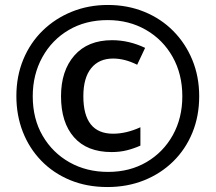

<svg xmlns="http://www.w3.org/2000/svg" viewBox="-20 -744 869 774"><path d="M413 10Q330 10 262.5 -18Q195 -46 146.5 -96Q98 -146 72 -212.5Q46 -279 46 -357Q46 -437 74 -504.5Q102 -572 152.5 -621Q203 -670 270 -697Q337 -724 415 -724Q494 -724 561.5 -696.5Q629 -669 678.5 -619Q728 -569 755.5 -502Q783 -435 783 -356Q783 -276 755.5 -209Q728 -142 678 -93Q628 -44 560.5 -17Q493 10 413 10ZM416 -51Q503 -51 570.5 -90.5Q638 -130 676.5 -199Q715 -268 715 -356Q715 -445 676 -514.5Q637 -584 568.5 -623.5Q500 -663 414 -663Q325 -663 257 -623Q189 -583 150.5 -513Q112 -443 112 -356Q112 -265 152 -196.5Q192 -128 260.5 -89.5Q329 -51 416 -51ZM430 -131Q331 -131 278.5 -190.5Q226 -250 226 -356Q226 -459 280 -520.5Q334 -582 432 -582Q500 -582 565 -551L533 -483Q483 -508 436 -508Q379 -508 347.5 -469Q316 -430 316 -356Q316 -205 436 -205Q489 -205 546 -231V-157Q519 -145 491 -138Q463 -131 430 -131Z"/></svg>

Font: Noto Sans Devanagari Condensed SemiBold
Style: Regular
Weight: 600
Width: 3
Designer: Jelle Bosma - Monotype Design Team
Foundry: Monotype Imaging Inc.
Version: Version 2.004; ttfautohint (v1.8.4.7-5d5b)